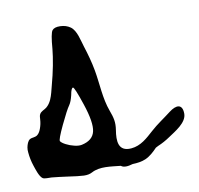

<svg xmlns="http://www.w3.org/2000/svg" viewBox="-110 -531 617 594"><g transform="rotate(-10 198.5 -234.0)"><path d="M403.4 -148.3C381.8 -131.5 359.7 -117.6 339.5 -99.3C318.1 -80.1 297.2 -60.1 266.9 -57.5C224.5 -53.9 224.2 -88.9 229.5 -121.4C233.4 -145.8 229.6 -160.5 221 -183.6C205.6 -225.1 205.2 -271.3 197.4 -314.3C192.6 -340.9 185.4 -367 177.1 -392.7C170.5 -412.8 165.3 -445.1 147.3 -457.9C138.4 -464.2 127.8 -467.6 115.4 -467.9C103 -468.2 94.6 -465.5 90.2 -459.8C85.7 -454.1 82.2 -435 79.7 -402.6C78.4 -388.7 75.9 -371.7 72.1 -351.6C68.2 -331.6 63.6 -311.8 58.2 -292.1C54.3 -277.6 51.4 -262.5 45.1 -248.7C41.4 -240.6 36.1 -232.7 29.1 -227.1C22 -221.4 12 -219.3 7.4 -210.7C4.8 -205.8 4.9 -200 4.5 -194.4C4 -185 2 -175.7 -1.2 -166.9C-3.6 -160.1 -6.9 -153.4 -12.3 -148.7C-20 -142 -29.2 -144.5 -36.9 -140.2C-44.1 -136.1 -47.6 -124.7 -49.3 -116.3C-50.4 -111.2 -50.2 -105.9 -49.7 -100.7C-48.5 -86 -45.5 -71.4 -40.8 -57.5C-37 -46.4 -29.7 -21.3 -19.5 -14.6C-13.5 -10.7 0.8 -12.4 8 -11.7C23.4 -10.2 38.7 -8.3 53.9 -6.2C79.4 -2.4 97.3 -0.4 107.8 0C118.2 0.3 126.9 -1.4 134 -5.3C160.5 -19.6 194.6 -12.9 225.4 -9.9C232.9 -3.3 246.5 -4.2 262.4 -9C276.6 -9.5 290.8 -11.1 303.7 -16.7C318.6 -23.3 330.6 -34.6 341.9 -46.4C345.1 -48.2 347.9 -49.7 349.8 -50.5C363 -56 375.8 -63 388.2 -71.5C408.2 -85.2 446.9 -106.4 446.6 -135.1C446.3 -166.2 426.4 -165.9 403.4 -148.3ZM159.2 -129.6C155.1 -111.5 141.3 -99.9 117.8 -94.9C111.4 -93.6 103.6 -94 94.4 -96.3C85.2 -98.5 76.7 -101.6 68.7 -105.8C60.8 -109.9 55.5 -113.9 53 -117.7C51.1 -120.9 57 -136.9 70.6 -165.8C84.3 -194.7 94.3 -213.6 100.7 -222.5C105.1 -228.8 108.9 -238.7 112.1 -252C114.6 -266.6 117.8 -274 121.6 -274C124.8 -274 132.7 -254.9 145.4 -216.8C158.8 -176.8 163.4 -147.7 159.2 -129.6Z"/></g></svg>

Font: Beth Ellen
Style: Regular
Weight: 400
Version: Version 1.015;Fontself Maker 2.1.2